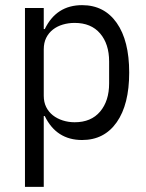

<svg xmlns="http://www.w3.org/2000/svg" viewBox="-20 -532 568 746"><path d="M77 -501H150V-419H154Q199 -512 299 -512Q385 -512 433.5 -443Q482 -374 482 -250Q482 -126 433.5 -57Q385 12 299 12Q199 12 154 -81H150V194H77ZM270 -57Q334 -57 369 -98.5Q404 -140 404 -208V-293Q404 -361 369 -402Q334 -443 270 -443Q246 -443 224 -436.5Q202 -430 185.5 -417Q169 -404 159.5 -385Q150 -366 150 -340V-160Q150 -135 159.5 -116Q169 -97 185.5 -84Q202 -71 224 -64Q246 -57 270 -57Z"/></svg>

Font: PlemolJP
Style: Regular
Weight: 400
Monospace: yes
Version: v2.0.4; ttfautohint (v1.8.4.7-5d5b-dirty) -l 6 -r 45 -G 200 